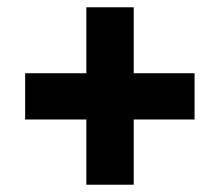

<svg xmlns="http://www.w3.org/2000/svg" viewBox="-20 -599 603 527"><path d="M49 -271V-398H514V-271ZM217 -579H347V-92H217Z"/></svg>

Font: Outfit
Style: Bold
Weight: 700
Designer: Rodrigo Fuenzalida
Foundry: fragTYPE
Version: Version 1.100;gftools[0.9.27]